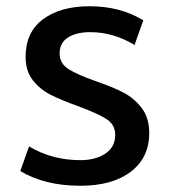

<svg xmlns="http://www.w3.org/2000/svg" viewBox="-20 -579 543 615"><path d="M45 -31 73 -110Q147 -66 237 -66Q286 -66 317.5 -87Q349 -108 349 -147Q349 -180 320.5 -198Q292 -216 230 -239Q177 -258 143 -275Q109 -292 85.5 -321.5Q62 -351 62 -397Q62 -476 118 -517.5Q174 -559 267 -559Q365 -559 439 -514L411 -435Q343 -476 269 -476Q225 -476 198 -459Q171 -442 171 -408Q171 -376 199 -358Q227 -340 287 -319Q342 -300 375.5 -282.5Q409 -265 433.5 -233.5Q458 -202 458 -153Q458 -74 399 -29Q340 16 237 16Q124 16 45 -31Z"/></svg>

Font: Martel Sans SemiBold
Style: Regular
Weight: 600
Designer: Dan Reynolds and Mathieu Réguer
Foundry: Dan Reynolds and Mathieu Réguer
Version: Version 1.002; ttfautohint (v1.1) -l 5 -r 5 -G 72 -x 0 -D la